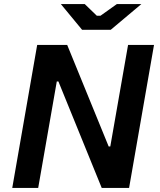

<svg xmlns="http://www.w3.org/2000/svg" viewBox="-20 -920 782 940"><path d="M40 0H167L258 -521H266L478 0H612L734 -700H607L520 -203H512L309 -700H162ZM382 -774H522L672 -900H552L472 -843H454L395 -900H278Z"/></svg>

Font: Fixel Display 20240404 SemiBold
Style: Italic
Weight: 600
Italic angle: -10°
Designer: AlfaBravo + MacPaw
Foundry: Kyrylo Tkachov, Marchela Mozhyna, Serhii Makarenko, Maria Weinstein, Zakhar Kryvoshyya
Version: Version 1.211;Glyphs 3.2 (3225)